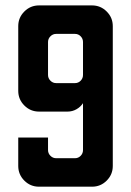

<svg xmlns="http://www.w3.org/2000/svg" viewBox="-20 -704 494 724"><path d="M405.3 -605.5V-78.1Q405.3 -45.9 382.3 -22.9Q359.4 0 327.1 0H127Q94.7 0 71.8 -22.9Q48.8 -45.9 48.8 -78.1V-185.5H161.1V-138.2Q161.1 -125.5 170.2 -116.5Q179.2 -107.4 191.9 -107.4H262.7Q275.4 -107.4 284.2 -116.5Q293 -125.5 293 -138.2V-314.9Q283.7 -300.8 268.3 -292Q252.9 -283.2 234.4 -283.2H127Q94.7 -283.2 71.8 -306.2Q48.8 -329.1 48.8 -361.3V-605.5Q48.8 -637.7 71.8 -660.6Q94.7 -683.6 127 -683.6H327.1Q359.4 -683.6 382.3 -660.6Q405.3 -637.7 405.3 -605.5ZM262.7 -390.6Q275.4 -390.6 284.2 -399.7Q293 -408.7 293 -421.4V-545.4Q293 -558.1 284.2 -567.1Q275.4 -576.2 262.7 -576.2H191.9Q179.2 -576.2 170.2 -567.1Q161.1 -558.1 161.1 -545.4V-421.4Q161.1 -408.7 170.2 -399.7Q179.2 -390.6 191.9 -390.6Z"/></svg>

Font: California Gothic
Style: Regular
Weight: 400
Version: Version 2.2;